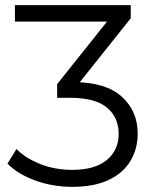

<svg xmlns="http://www.w3.org/2000/svg" viewBox="-20 -720 604 746"><path d="M261 6Q185 6 117.5 -18.5Q50 -43 9 -84L44 -141Q78 -106 135.5 -83Q193 -60 261 -60Q348 -60 394.5 -98Q441 -136 441 -200Q441 -264 395.5 -302Q350 -340 252 -340H202V-393L418 -664L428 -636H38V-700H488V-649L272 -378L237 -401H264Q390 -401 452.5 -345Q515 -289 515 -201Q515 -142 487 -95Q459 -48 402.5 -21Q346 6 261 6Z"/></svg>

Font: Montserrat Thin
Style: Regular
Weight: 400
Version: Version 9.000